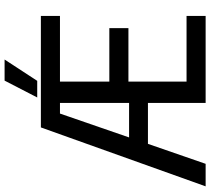

<svg xmlns="http://www.w3.org/2000/svg" viewBox="-60 -865 925 845"><g transform="rotate(-90 402.5 -442.5)"><path d="M563 -884.8 469.2 -741.2H396L470.2 -884.8ZM754.9 -641.1H465.8V-423.8H701.2V-339.8H465.8V-84H754.9V0H372.1V-253.9H191.9L104 0H4.9L264.2 -725.1H754.9ZM220.2 -336.9H372.1V-641.1H325.2Z"/></g></svg>

Font: Stilu
Style: Regular
Weight: 400
Designer: Genilson Lima Santos
Foundry: Genilson Lima Santos
Version: Version 1.200;PS 001.200;hotconv 1.0.88;makeotf.lib2.5.64775